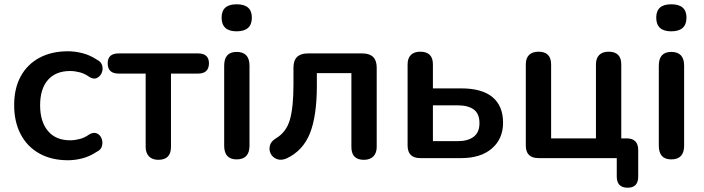

<svg xmlns="http://www.w3.org/2000/svg" viewBox="-20 -737 3281 895"><path d="M297 10Q220 10 163.5 -21.5Q107 -53 76.5 -111Q46 -169 46 -247Q46 -325 76.5 -381Q107 -437 163.5 -467.5Q220 -498 297 -498Q330 -498 365 -489Q400 -480 433 -458Q452 -449 456.5 -431Q461 -413 454 -397Q447 -381 432 -373.5Q417 -366 397 -378Q375 -394 351.5 -400Q328 -406 307 -406Q240 -406 203.5 -364.5Q167 -323 167 -246Q167 -170 203.5 -126.5Q240 -83 307 -83Q328 -83 351.5 -89Q375 -95 397 -111Q417 -122 432 -115Q447 -108 453.5 -91.5Q460 -75 455.5 -57Q451 -39 432 -30Q399 -8 364.5 1Q330 10 297 10Z M718 8Q690 8 674.5 -8Q659 -24 659 -52V-394H533Q482 -394 482 -442Q482 -488 533 -488H903Q954 -488 954 -442Q954 -394 903 -394H777V-52Q777 8 718 8Z M1083 6Q1025 6 1025 -58V-431Q1025 -495 1083 -495Q1143 -495 1143 -431V-58Q1143 6 1083 6ZM1083 -591Q1013 -591 1013 -655Q1013 -717 1083 -717Q1154 -717 1154 -655Q1154 -591 1083 -591Z M1676 8Q1618 8 1618 -52V-396H1457V-338Q1457 -196 1424.5 -115Q1392 -34 1315 2Q1290 12 1270.5 4.5Q1251 -3 1242 -20.5Q1233 -38 1238 -58Q1243 -78 1266 -92Q1315 -121 1331.5 -179.5Q1348 -238 1348 -342V-422Q1348 -488 1415 -488H1669Q1736 -488 1736 -422V-52Q1736 -24 1720.5 -8Q1705 8 1676 8Z M1939 0Q1880 0 1880 -59V-437Q1880 -466 1895.5 -481Q1911 -496 1939 -496Q1998 -496 1998 -437V-325H2130Q2227 -325 2276 -284Q2325 -243 2325 -165Q2325 -90 2273 -45Q2221 0 2130 0ZM1998 -79H2113Q2161 -79 2188 -99.5Q2215 -120 2215 -163Q2215 -207 2188.5 -226.5Q2162 -246 2113 -246H1998Z M2906 138Q2855 138 2855 86V0H2490Q2431 0 2431 -59V-437Q2431 -466 2446.5 -481Q2462 -496 2490 -496Q2549 -496 2549 -437V-92H2758V-437Q2758 -466 2773.5 -481Q2789 -496 2817 -496Q2876 -496 2876 -437V-92H2901Q2955 -92 2955 -37V86Q2955 138 2906 138Z M3109 6Q3051 6 3051 -58V-431Q3051 -495 3109 -495Q3169 -495 3169 -431V-58Q3169 6 3109 6ZM3109 -591Q3039 -591 3039 -655Q3039 -717 3109 -717Q3180 -717 3180 -655Q3180 -591 3109 -591Z"/></svg>

Font: Chiron GoRound TC M
Style: Regular
Weight: 500
Designer: Ryoko NISHIZUKA 西塚涼子 (kana, bopomofo & ideographs); Paul D. Hunt (Latin, Greek & Cyrillic); Sandoll Communications 산돌커뮤니
Foundry: Adobe
Version: Version 1.000;hotconv 1.1.1;makeotfexe 2.6.0